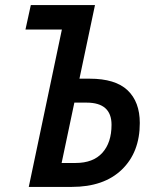

<svg xmlns="http://www.w3.org/2000/svg" viewBox="-20 -734 617 754"><path d="M223 -618H80L101 -714H353L292 -425H332Q433 -425 481 -379.5Q529 -334 529 -251Q529 -136 458.5 -68Q388 0 262 0H93ZM277 -94Q346 -94 382 -134Q418 -174 418 -244Q418 -331 320 -331H272L222 -94Z"/></svg>

Font: Noto Sans UI NarrowMedium
Style: Italic
Weight: 500
Width: 4
Italic angle: -12°
Designer: Monotype Design Team
Foundry: Monotype Imaging Inc.
Version: Version 1.001